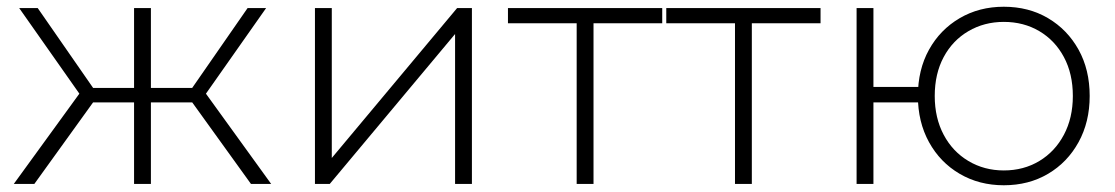

<svg xmlns="http://www.w3.org/2000/svg" viewBox="-20 -546 3311 570"><path d="M725 0 537 -261 579 -285 785 0ZM411 -242V-285H573V-242ZM583 -256 536 -264 715 -522H770ZM82 0H21L228 -285L270 -261ZM428 0H378V-522H428ZM394 -242H233V-285H394ZM224 -256 37 -522H92L271 -264Z M915 0V-522H965V-77L1337 -522H1381V0H1331V-445L959 0Z M1692 0V-492L1706 -477H1488V-522H1946V-477H1728L1742 -492V0Z M2162 0V-492L2176 -477H1958V-522H2416V-477H2198L2212 -492V0Z M2523 0V-522H2573V-288H2733V-242H2573V0ZM2960 4Q2887 4 2829 -30Q2771 -64 2738 -124Q2705 -184 2705 -261Q2705 -339 2738 -398.5Q2771 -458 2829 -492Q2887 -526 2960 -526Q3034 -526 3091.5 -492Q3149 -458 3182 -398.5Q3215 -339 3215 -261Q3215 -184 3182 -124Q3149 -64 3091.5 -30Q3034 4 2960 4ZM2960 -40Q3019 -40 3065.5 -68Q3112 -96 3138.5 -146Q3165 -196 3165 -261Q3165 -327 3138.5 -376.5Q3112 -426 3065.5 -453.5Q3019 -481 2960 -481Q2902 -481 2855 -453.5Q2808 -426 2781.5 -376.5Q2755 -327 2755 -261Q2755 -196 2781.5 -146Q2808 -96 2855 -68Q2902 -40 2960 -40Z"/></svg>

Font: MOST Montserrat Light
Style: Regular
Weight: 300
Designer: Julieta Ulanovsky
Foundry: Julieta Ulanovsky
Version: Version 8.000;March 11, 2024;FontCreator 15.0.0.2926 64-bit